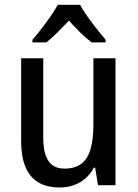

<svg xmlns="http://www.w3.org/2000/svg" viewBox="-20 -786 584 815"><path d="M470.2 -538.6V0H396L383.8 -74.2H378.4Q364.3 -47.4 342.5 -28.6Q320.8 -9.8 293.2 0Q265.6 9.8 233.4 9.8Q178.7 9.8 142.3 -12.2Q106 -34.2 87.9 -77.9Q69.8 -121.6 69.8 -185.5V-538.6H163.6V-202.6Q163.6 -135.7 185.5 -103Q207.5 -70.3 252.9 -70.3Q298.8 -70.3 325.9 -91.3Q353 -112.3 364.7 -154.3Q376.5 -196.3 376.5 -257.8V-538.6ZM319.8 -765.6Q331.5 -743.7 350.6 -716.8Q369.6 -689.9 390.4 -663.6Q411.1 -637.2 428.2 -617.2V-606H369.1Q345.7 -623.5 321 -647.7Q296.4 -671.9 272.5 -698.7Q248 -672.4 223.1 -647.7Q198.2 -623 176.8 -606H117.7V-617.2Q135.7 -637.7 156.2 -664.3Q176.8 -690.9 195.3 -717.5Q213.9 -744.1 225.1 -765.6Z"/></svg>

Font: Open Sans SemiCondensed Medium
Style: Regular
Weight: 500
Width: 4
Designer: Monotype Design Team
Foundry: Monotype Imaging Inc.
Version: Version 3.000